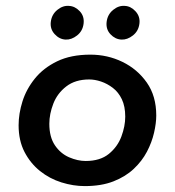

<svg xmlns="http://www.w3.org/2000/svg" viewBox="-20 -620 591 650"><path d="M267 10Q228 10 188 -2.5Q148 -15 115.5 -41Q83 -67 63 -105.5Q43 -144 43 -196Q43 -235 56 -276.5Q69 -318 98 -354Q127 -390 173.5 -412.5Q220 -435 286 -435Q344 -435 394.5 -410.5Q445 -386 477 -340.5Q509 -295 509 -229Q509 -203 501.5 -170.5Q494 -138 477.5 -106.5Q461 -75 433 -48.5Q405 -22 364 -6Q323 10 267 10ZM270 -75Q319 -75 348.5 -99Q378 -123 391 -158Q404 -193 404 -225Q404 -260 392.5 -284Q381 -308 362 -322.5Q343 -337 322 -344Q301 -351 282 -351Q235 -351 204.5 -327.5Q174 -304 160.5 -269Q147 -234 147 -201Q147 -156 166 -128Q185 -100 214 -87.5Q243 -75 270 -75ZM152 -546Q155 -571 174 -586.5Q193 -602 214 -600Q234 -599 250 -582Q266 -565 263 -540Q260 -515 241 -500Q222 -485 202 -486Q181 -487 165 -504.5Q149 -522 152 -546ZM341 -546Q344 -571 363 -586.5Q382 -602 403 -600Q423 -599 439 -581.5Q455 -564 452 -540Q449 -515 430 -500Q411 -485 391 -486Q370 -487 354 -504Q338 -521 341 -546Z"/></svg>

Font: Josefin Sans Thin Medium
Style: Italic
Weight: 500
Italic angle: -7°
Version: Version 2.000